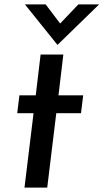

<svg xmlns="http://www.w3.org/2000/svg" viewBox="-20 -850 469 870"><path d="M164 -603H267L245 -418H357L347 -337H235L194 0H91L132 -337H58L68 -418H142ZM187 -830 262 -731 234 -724 335 -830H429L241 -647H240L93 -830Z"/></svg>

Font: Josefin Sans Thin Medium
Style: Italic
Weight: 500
Italic angle: -7°
Version: Version 2.000